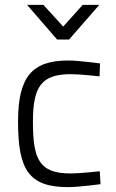

<svg xmlns="http://www.w3.org/2000/svg" viewBox="-20 -757 477 787"><path d="M260 -509C111 -509 54 -442 54 -259C54 -62 97 10 259 10C302 10 392 -2 392 -2L389 -55C389 -55 308 -46 270 -46C140 -46 115 -104 115 -259C115 -402 150 -453 270 -453C308 -453 388 -444 388 -444L390 -497C390 -497 303 -509 260 -509ZM214 -595H263L387 -737H319L239 -648L158 -737H91Z"/></svg>

Font: TitilliumText22L
Style: 250 wt
Weight: 300
Designer: Campivisivi
Foundry: Campivisivi
Version: 1.000